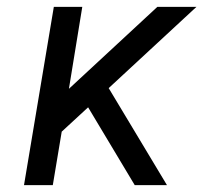

<svg xmlns="http://www.w3.org/2000/svg" viewBox="-20 -540 640 560"><path d="M50 0 137 -520H220L181 -281L439 -520H553L297 -283L467 0H373L237 -227L160 -156L134 0Z"/></svg>

Font: Iosevka SS04 Extended
Style: Italic
Weight: 400
Width: 7
Italic angle: -9°
Monospace: yes
Designer: Belleve Invis
Foundry: Belleve Invis
Version: Version 19.0.0; ttfautohint (v1.8.4)